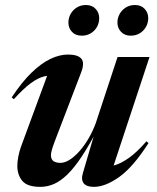

<svg xmlns="http://www.w3.org/2000/svg" viewBox="-20 -716 610 748"><path d="M303 -42 354 -215.5 359 -210.5Q326 -147.5 297.5 -104.8Q269 -62 242.5 -36.2Q216 -10.5 190.2 0.8Q164.5 12 137 12Q86.5 12 67 -11.2Q47.5 -34.5 47.5 -69.5Q47.5 -85.5 51.2 -105.5Q55 -125.5 62 -145L175 -451.5L197.5 -420.5Q175 -424 151.5 -418.2Q128 -412.5 99.8 -391.8Q71.5 -371 34 -329.5L25.5 -336.5Q65.5 -397 103.5 -433.5Q141.5 -470 177 -486.8Q212.5 -503.5 245 -503.5Q283.5 -503.5 297 -487.2Q310.5 -471 296 -433.5L193 -164.5Q185.5 -144.5 182 -132Q178.5 -119.5 178.5 -111Q178.5 -95.5 188.2 -88.5Q198 -81.5 215.5 -81.5Q232.5 -81.5 251.8 -93.8Q271 -106 290 -127.5Q309 -149 325.2 -177Q341.5 -205 353 -236L438 -494H562.5L413 -42L384.5 -67Q403 -65.5 427.5 -72.5Q452 -79.5 482.8 -101.2Q513.5 -123 550.5 -165.5L558.5 -158.5Q499 -65.5 444.8 -26.8Q390.5 12 345.5 12Q317.5 12 306.2 -1.8Q295 -15.5 303 -42ZM298 -577Q274 -577 260.2 -592Q246.5 -607 246.5 -628Q246.5 -646 255.2 -661.8Q264 -677.5 279.5 -687Q295 -696.5 315 -696.5Q338.5 -696.5 352.5 -681.5Q366.5 -666.5 366.5 -645.5Q366.5 -627 358 -611.5Q349.5 -596 334 -586.5Q318.5 -577 298 -577ZM489 -577Q465.5 -577 451.5 -592Q437.5 -607 437.5 -628Q437.5 -646 446.2 -661.8Q455 -677.5 470.5 -687Q486 -696.5 506 -696.5Q529.5 -696.5 543.5 -681.5Q557.5 -666.5 557.5 -645.5Q557.5 -627 548.8 -611.5Q540 -596 524.8 -586.5Q509.5 -577 489 -577Z"/></svg>

Font: Newsreader 60pt SemiBold
Style: Italic
Weight: 600
Italic angle: -17°
Designer: Hugues Gentile
Foundry: Production Type
Version: Version 1.003